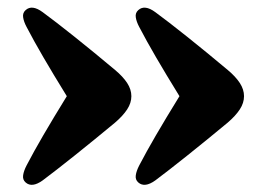

<svg xmlns="http://www.w3.org/2000/svg" viewBox="-20 -504 712 513"><path d="M632 -247Q632 -229 620.8 -211.8Q609.5 -194.5 588.5 -176.5Q532.5 -130 480.5 -88.5Q428.5 -47 395 -22Q366.5 -1.5 349.5 -16.5Q341 -24 342.8 -35.8Q344.5 -47.5 352 -62Q371 -98.5 396.8 -142.8Q422.5 -187 459.5 -247Q422.5 -307 396.8 -351.2Q371 -395.5 352 -432Q344.5 -446 342.8 -457.8Q341 -469.5 349.5 -477Q366.5 -492.5 395 -471.5Q428.5 -447 480.5 -405.5Q532.5 -364 588.5 -317Q609.5 -299.5 620.8 -282.2Q632 -265 632 -247ZM331 -247Q331 -229 319.8 -211.8Q308.5 -194.5 287.5 -176.5Q231.5 -130 179.5 -88.5Q127.5 -47 94 -22Q65.5 -1.5 48.5 -16.5Q40 -24 41.8 -35.8Q43.5 -47.5 51 -62Q70 -98.5 95.8 -142.8Q121.5 -187 158.5 -247Q121.5 -307 95.8 -351.2Q70 -395.5 51 -432Q43.5 -446 41.8 -457.8Q40 -469.5 48.5 -477Q65.5 -492.5 94 -471.5Q127.5 -447 179.5 -405.5Q231.5 -364 287.5 -317Q308.5 -299.5 319.8 -282.2Q331 -265 331 -247Z"/></svg>

Font: Fraunces 9pt Soft Black
Style: Regular
Weight: 900
Version: Version 1.000;[b76b70a41]